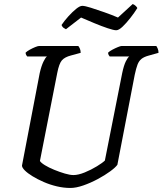

<svg xmlns="http://www.w3.org/2000/svg" viewBox="-20 -932 806 952"><path d="M329 0Q296 0 262 -8Q228 -16 197 -29.5Q166 -43 141.5 -58Q117 -73 103 -87Q89 -101 89 -111L177 -570Q185 -605 195.5 -626.5Q206 -648 213 -652H115Q113 -654 110 -659Q107 -664 107 -671Q114 -678 127.5 -685.5Q141 -693 154.5 -698.5Q168 -704 174 -704H368Q372 -700 376 -691Q380 -682 380 -670L332 -657Q301 -649 287 -633Q273 -617 264 -571L178 -134Q183 -125 202.5 -113Q222 -101 249 -90Q276 -79 301.5 -71.5Q327 -64 344 -64Q368 -64 400 -77Q432 -90 460.5 -107.5Q489 -125 500 -136L586 -570Q594 -608 604 -628Q614 -648 621 -652H524Q522 -654 519 -659Q516 -664 516 -671Q523 -678 537 -685.5Q551 -693 564.5 -698.5Q578 -704 583 -704H755Q758 -700 762 -691Q766 -682 766 -670L716 -656Q694 -650 681.5 -640Q669 -630 662 -612Q655 -594 648 -561L562 -115Q553 -102 526.5 -82.5Q500 -63 464.5 -44Q429 -25 393 -12.5Q357 0 329 0ZM556 -782Q544 -782 514 -792Q484 -802 448 -817Q412 -832 382 -845L307 -787Q303 -789 296 -793.5Q289 -798 285 -808Q300 -830 319.5 -851.5Q339 -873 357.5 -888Q376 -903 388 -903Q401 -903 431 -893.5Q461 -884 498 -871Q535 -858 565 -845L638 -912Q646 -909 652.5 -903Q659 -897 661 -892Q646 -868 626 -842.5Q606 -817 587.5 -799.5Q569 -782 556 -782Z"/></svg>

Font: Texturina Medium 12pt Medium
Style: Italic
Weight: 500
Italic angle: -11°
Version: Version 1.002